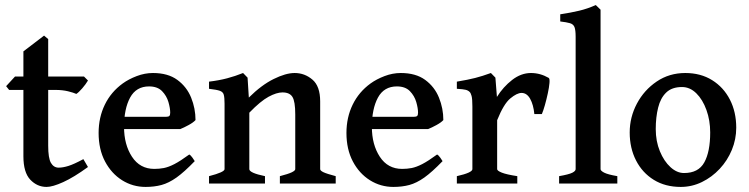

<svg xmlns="http://www.w3.org/2000/svg" viewBox="-20 -716 2923 749"><path d="M323.2 -64.5Q268.1 -24.4 226.6 -5.6Q185.1 13.2 161.6 13.2Q125 13.2 98.1 -15.1Q71.3 -43.5 71.3 -106.4V-365.2H15.6L3.9 -379.9L38.6 -417.5H71.3V-515.6L151.9 -577.1L168 -563.5V-417.5H307.6L323.2 -401.9Q314.9 -387.7 301 -371.6Q287.1 -355.5 277.8 -349.6Q267.1 -354.5 245.4 -359.9Q223.6 -365.2 196.8 -365.2H168V-147.5Q168 -99.1 178.7 -80.6Q189.5 -62 209 -62Q225.1 -62 246.6 -68.6Q268.1 -75.2 305.2 -95.2Z M742.7 -247.6Q734.4 -238.3 716.1 -228.3Q697.8 -218.3 683.1 -212.4H415.5L416.5 -260.3H627Q637.2 -260.3 640.6 -263.7Q644 -267.1 644 -276.4Q644 -293.9 637 -318.1Q629.9 -342.3 612.1 -360.6Q594.2 -378.9 561.5 -378.9Q511.2 -378.9 487.5 -335.2Q463.9 -291.5 463.9 -220.7Q463.9 -151.9 494.9 -104.5Q525.9 -57.1 582 -57.1Q601.1 -57.1 619.1 -60.5Q637.2 -64 660.4 -75.9Q683.6 -87.9 718.3 -113.3Q724.1 -110.4 731 -100.6Q737.8 -90.8 739.7 -87.4Q698.7 -44.9 668.5 -23.4Q638.2 -2 610.1 5.6Q582 13.2 547.9 13.2Q498 13.2 456.3 -12.9Q414.6 -39.1 389.6 -86.4Q364.7 -133.8 364.7 -197.3Q364.7 -257.8 388.9 -307.6Q413.1 -357.4 459 -390.6Q481.9 -407.2 513.4 -419.2Q544.9 -431.2 576.7 -431.2Q635.3 -431.2 671.9 -404.3Q708.5 -377.4 725.6 -335.2Q742.7 -293 742.7 -247.6Z M1071.8 0V-28.8Q1104 -37.1 1117.9 -43.7Q1131.8 -50.3 1131.8 -56.2V-269.5Q1131.8 -320.3 1120.8 -337.9Q1109.9 -355.5 1082 -355.5Q1059.1 -355.5 1027.8 -338.6Q996.6 -321.8 952.6 -276.4V-56.2Q952.6 -41.5 1013.7 -28.8V0H795.4V-28.8Q856 -44.4 856 -56.2V-311.5Q856 -335 853 -346.2Q850.1 -357.4 837.6 -361.8Q825.2 -366.2 795.4 -369.6V-397.5Q835 -402.3 866.2 -410.6Q897.5 -418.9 928.2 -431.2L945.8 -413.1L950.7 -335.4Q1000 -384.3 1047.4 -407.7Q1094.7 -431.2 1129.4 -431.2Q1168.5 -431.2 1198.7 -405.5Q1229 -379.9 1229 -320.3V-56.2Q1229 -50.3 1241.7 -44.2Q1254.4 -38.1 1289.6 -28.8V0Z M1709.5 -247.6Q1701.2 -238.3 1682.9 -228.3Q1664.6 -218.3 1649.9 -212.4H1382.3L1383.3 -260.3H1593.8Q1604 -260.3 1607.4 -263.7Q1610.8 -267.1 1610.8 -276.4Q1610.8 -293.9 1603.8 -318.1Q1596.7 -342.3 1578.9 -360.6Q1561 -378.9 1528.3 -378.9Q1478 -378.9 1454.3 -335.2Q1430.7 -291.5 1430.7 -220.7Q1430.7 -151.9 1461.7 -104.5Q1492.7 -57.1 1548.8 -57.1Q1567.9 -57.1 1585.9 -60.5Q1604 -64 1627.2 -75.9Q1650.4 -87.9 1685.1 -113.3Q1690.9 -110.4 1697.8 -100.6Q1704.6 -90.8 1706.5 -87.4Q1665.5 -44.9 1635.3 -23.4Q1605 -2 1576.9 5.6Q1548.8 13.2 1514.6 13.2Q1464.8 13.2 1423.1 -12.9Q1381.3 -39.1 1356.4 -86.4Q1331.5 -133.8 1331.5 -197.3Q1331.5 -257.8 1355.7 -307.6Q1379.9 -357.4 1425.8 -390.6Q1448.7 -407.2 1480.2 -419.2Q1511.7 -431.2 1543.5 -431.2Q1602.1 -431.2 1638.7 -404.3Q1675.3 -377.4 1692.4 -335.2Q1709.5 -293 1709.5 -247.6Z M2120.6 -412.1Q2125 -409.2 2123.5 -392.1Q2122.1 -375 2116.9 -351.3Q2111.8 -327.6 2105.5 -305.4Q2099.1 -283.2 2093.8 -271H2064.5Q2061 -307.6 2048.1 -330.6Q2035.2 -353.5 2014.6 -353.5Q1996.6 -353.5 1970.7 -332Q1944.8 -310.5 1919.4 -247.1V-56.2Q1919.4 -49.8 1937.7 -42.5Q1956.1 -35.2 1998 -28.8V0H1762.2V-28.8Q1822.8 -42.5 1822.8 -56.2V-300.3Q1822.8 -330.1 1819.6 -341.8Q1816.4 -353.5 1812 -357.4Q1806.2 -363.3 1796.6 -365.7Q1787.1 -368.2 1762.2 -369.6V-397.5Q1806.2 -404.8 1833.7 -411.9Q1861.3 -418.9 1895 -431.2L1912.6 -413.1L1918.5 -337.9Q1942.9 -377 1977.8 -404.1Q2012.7 -431.2 2051.3 -431.2Q2087.4 -431.2 2120.6 -412.1Z M2161.1 0V-28.8Q2199.7 -35.6 2212.6 -42.2Q2225.6 -48.8 2225.6 -56.2V-572.3Q2225.6 -598.6 2221.2 -610.1Q2216.8 -621.6 2203.6 -625.5Q2190.4 -629.4 2165.5 -632.3V-660.2Q2207 -666.5 2239 -674.1Q2271 -681.6 2304.2 -696.3L2322.8 -678.2V-56.2Q2322.8 -49.8 2336.9 -42.5Q2351.1 -35.2 2388.2 -28.8V0Z M2852.1 -217.8Q2852.1 -172.9 2835 -131.3Q2817.9 -89.8 2787.6 -57.4Q2757.3 -24.9 2718.3 -5.9Q2679.2 13.2 2635.7 13.2Q2575.2 13.2 2530.5 -14.4Q2485.8 -42 2461.2 -90.1Q2436.5 -138.2 2436.5 -199.2Q2436.5 -258.8 2464.6 -311.8Q2492.7 -364.7 2541.7 -397.9Q2590.8 -431.2 2653.3 -431.2Q2713.4 -431.2 2758.1 -403.3Q2802.7 -375.5 2827.4 -327.4Q2852.1 -279.3 2852.1 -217.8ZM2750.5 -199.2Q2750.5 -246.6 2735.8 -287.1Q2721.2 -327.6 2696.3 -352.1Q2671.4 -376.5 2640.6 -376.5Q2601.1 -376.5 2578.9 -355Q2556.6 -333.5 2547.4 -296.1Q2538.1 -258.8 2538.1 -212.4Q2538.1 -165 2554.2 -126Q2570.3 -86.9 2595.5 -64Q2620.6 -41 2648.4 -41Q2704.6 -41 2727.5 -82.5Q2750.5 -124 2750.5 -199.2Z"/></svg>

Font: Dai Banna SIL Medium
Style: Regular
Weight: 500
Designer: Victor Gaultney
Foundry: SIL International
Version: Version 4.000